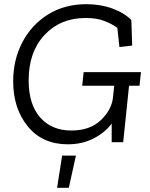

<svg xmlns="http://www.w3.org/2000/svg" viewBox="-20 -680 715 918"><path d="M647 -270H597L569 0H514V-89Q482 -46 427.5 -18Q373 10 304 10Q183 10 113 -75.5Q43 -161 43 -291Q43 -394 87 -478Q131 -562 210 -611Q289 -660 393 -660Q461 -660 518 -639Q575 -618 608 -584L612 -462L551 -455L541 -547Q518 -564 481 -579Q444 -594 389 -594Q269 -594 193 -513Q117 -432 117 -296Q117 -181 172 -118.5Q227 -56 321 -56Q410 -56 461.5 -105Q513 -154 520 -212L526 -270H373L380 -335H654ZM343 64 309 218H253L277 64Z"/></svg>

Font: Zilla Slab
Style: Italic
Weight: 400
Italic angle: -6°
Designer: Typotheque.com
Foundry: Typotheque type foundry
Version: Version 1.1; 2017; ttfautohint (v1.6)